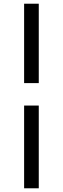

<svg xmlns="http://www.w3.org/2000/svg" viewBox="-20 -769 340 1035"><path d="M110 246V-200H189V246ZM189 -321H110V-749H189Z"/></svg>

Font: Source Serif 4 18pt SemiBold
Style: Italic
Weight: 600
Italic angle: -12°
Designer: Frank Grießhammer
Foundry: Adobe Systems Incorporated
Version: Version 4.004;hotconv 1.0.116;makeotfexe 2.5.65601